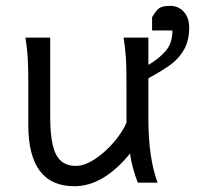

<svg xmlns="http://www.w3.org/2000/svg" viewBox="-20 -627 705 659"><path d="M426.3 -100.1Q335 12.2 234.9 12.2Q156.2 12.2 116.7 -40.5Q77.1 -93.3 77.1 -197.8V-341.8Q77.1 -393.1 75.4 -425Q73.7 -457 67.4 -498H152.3V-227.1Q152.3 -166.5 160.9 -129.6Q169.4 -92.8 188.7 -75.2Q208 -57.6 240.7 -57.6Q270 -57.6 305.2 -80.6Q340.3 -103.5 370.1 -138.2Q399.9 -172.9 414.1 -205.6V-341.8Q414.1 -394 412.4 -424.8Q410.6 -455.6 404.3 -498H489.3V-404.3Q524.9 -424.8 548.3 -451.7Q571.8 -478.5 571.8 -522.5H502V-567.9Q511.7 -584 518.8 -592Q525.9 -600.1 536.6 -603.5Q547.4 -606.9 565.4 -606.9Q582.5 -606.9 597.2 -598.1Q611.8 -589.4 620.6 -572.5Q629.4 -555.7 629.4 -533.7Q629.4 -488.8 612.5 -458.3Q595.7 -427.7 567.6 -406.7Q539.6 -385.7 489.3 -358.4V-219.7Q489.3 -84.5 521 0H453.1Q444.8 -20.5 437.3 -47.4Q429.7 -74.2 426.3 -100.1Z"/></svg>

Font: Lesson One Light
Style: Regular
Weight: 300
Designer: But Ko, Victor Gaultney, Annie Olsen, Julie Remington, Don Collingsworth, Eric Hays, Becca Hirsbrunner
Version: Version 1.100